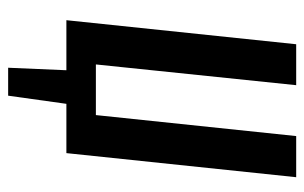

<svg xmlns="http://www.w3.org/2000/svg" viewBox="-161 -457 765 483"><g transform="rotate(90 221.5 -215.5)"><path d="M150.4 146.5 156.7 0H30.8L91.3 -578.1H194.3L142.1 -74.2H269.5L322.3 -578.1H425.8L365.2 0H241.2L220.7 146.5Z"/></g></svg>

Font: Oswald
Style: Regular
Weight: 400
Designer: Vernon Adams
Foundry: Vernon Adams
Version: 3.0; ttfautohint (v0.94.23-7a4d-dirty) -l 8 -r 50 -G 200 -x 